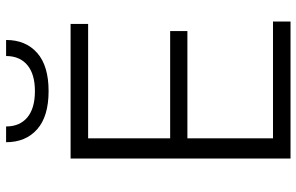

<svg xmlns="http://www.w3.org/2000/svg" viewBox="-196 -802 997 646"><g transform="rotate(-90 303.0 -478.5)"><path d="M93 -740H546V-681H161V-405H522V-347H161V-59H554V0H93ZM148 -957H201Q201 -911 231.5 -885.5Q262 -860 320 -860Q377 -860 407.5 -885.5Q438 -911 438 -957H492Q492 -891 448.5 -852.5Q405 -814 320 -814Q235 -814 191.5 -852.5Q148 -891 148 -957Z"/></g></svg>

Font: EncodeSans
Style: Light
Weight: 300
Designer: Pablo Impallari, Andres Torresi
Foundry: Pablo Impallari, Andres Torresi
Version: Version 1.000; ttfautohint (v1.4.1)